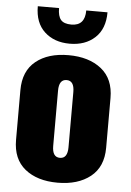

<svg xmlns="http://www.w3.org/2000/svg" viewBox="-56 -847 613 900"><g transform="rotate(5 250.0 -397.0)"><path d="M85 -805H185Q185 -767 199.5 -750Q214 -733 249 -733Q313 -733 313 -805H413Q413 -727 367.5 -685Q322 -643 249 -643Q176 -643 130.5 -685Q85 -727 85 -805ZM38 -172V-406Q38 -496 95.5 -542.5Q153 -589 249 -589Q345 -589 403.5 -542.5Q462 -496 462 -406V-172Q462 -82 403.5 -35.5Q345 11 249 11Q153 11 95.5 -35.5Q38 -82 38 -172ZM286 -159V-419Q286 -472 250 -472Q214 -472 214 -419V-159Q214 -106 250 -106Q286 -106 286 -159Z"/></g></svg>

Font: Oswald Heavy
Style: Regular
Weight: 400
Designer: Vernon Adams
Foundry: Vernon Adams
Version: Version 4.101